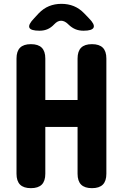

<svg xmlns="http://www.w3.org/2000/svg" viewBox="-20 -970 640 1000"><path d="M384 -309H216V-65Q216 -27 197.5 -8.5Q179 10 141 10Q103 10 84.5 -8.5Q66 -27 66 -65V-665Q66 -703 84.5 -721.5Q103 -740 141 -740Q179 -740 197.5 -721.5Q216 -703 216 -665V-449H384V-665Q384 -703 402.5 -721.5Q421 -740 459 -740Q497 -740 515.5 -721.5Q534 -703 534 -665V-65Q534 -27 515.5 -8.5Q497 10 459 10Q421 10 402.5 -8.5Q384 -27 384 -65ZM186 -810Q140 -810 133 -826Q126 -842 158 -875L181 -900Q206 -926 235.5 -938Q265 -950 300 -950Q335 -950 364.5 -938Q394 -926 419 -900L443 -875Q475 -843 467.5 -826.5Q460 -810 415 -810Q392 -810 373.5 -817.5Q355 -825 338 -841L334 -845Q316 -862 298 -862Q280 -862 263 -844L262 -843Q246 -826 227.5 -818Q209 -810 186 -810Z"/></svg>

Font: Maple Mono ExtraBold
Style: Regular
Weight: 800
Monospace: yes
Designer: subframe7536
Version: Version 7.000